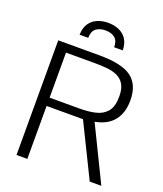

<svg xmlns="http://www.w3.org/2000/svg" viewBox="-163 -1018 958 1125"><g transform="rotate(20 316.5 -456.0)"><path d="M75.2 0V-714.8H331.1Q472.7 -714.8 532.7 -670.2Q592.8 -625.5 592.8 -528.3Q592.8 -450.2 554.2 -401.9Q515.6 -353.5 438.5 -339.4L604 0H531.7L369.6 -330.1H142.6V0ZM142.6 -381.8H331.1Q383.3 -381.8 427.2 -391.8Q471.2 -401.9 497.6 -432.9Q523.9 -463.9 523.9 -527.3Q523.9 -575.7 507.1 -603.3Q490.2 -630.9 461.9 -643.3Q433.6 -655.8 398.4 -659.2Q363.3 -662.6 326.7 -662.6H142.6ZM181.6 -788.6Q182.6 -832 201.2 -859.1Q219.7 -886.2 250 -898.9Q280.3 -911.6 316.4 -911.6Q352.5 -911.6 382.8 -898.9Q413.1 -886.2 431.4 -859.1Q449.7 -832 450.7 -788.6H397Q397 -829.1 375 -846.7Q353 -864.3 316.4 -864.3Q279.8 -864.3 257.6 -846.7Q235.4 -829.1 235.4 -788.6Z"/></g></svg>

Font: Pontano Sans Light
Style: Regular
Weight: 300
Designer: Vernon Adams
Foundry: Vernon Adams
Version: Version 2.001